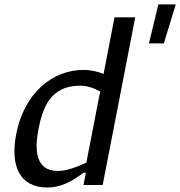

<svg xmlns="http://www.w3.org/2000/svg" viewBox="-20 -844 822 876"><path d="M54 -232.5C25.5 -87 70 11.5 195.5 11.5C260.5 11.5 311.5 -18.5 361 -56H372L361 0H448.5L597 -765H502.5L452.5 -506.5C423 -518.5 392 -525 360.5 -525C220.5 -525 90.5 -420.5 54 -232.5ZM156 -257.5C177 -366 211 -403 242.5 -425C269.5 -443.5 305.5 -453 345 -453C375 -453 404.5 -444.5 437 -427L374 -102C326 -80 282 -64 244 -64C142.5 -64 136.5 -158 156 -257.5ZM659.5 -646H727.5L782 -824H702.5Z"/></svg>

Font: Monaspace Argon
Style: Italic
Weight: 400
Italic angle: -11°
Designer: Riley Cran & the Lettermatic Team
Foundry: Lettermatic
Version: Version 1.101 (Monaspace Argon)